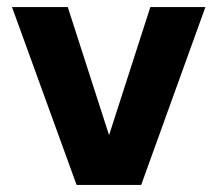

<svg xmlns="http://www.w3.org/2000/svg" viewBox="-20 -524 617 544"><path d="M197 0 14 -504H172L289 -141L406 -504H562L380 0Z"/></svg>

Font: DM Sans Black
Style: Regular
Weight: 900
Designer: Colophon Foundry, Jonny Pinhorn
Foundry: Colophon Foundry
Version: Version 4.004; ttfautohint (v1.8.4.7-5d5b)